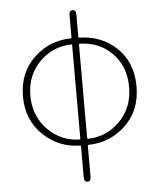

<svg xmlns="http://www.w3.org/2000/svg" viewBox="-59 -731 817 980"><g transform="rotate(-5 350.0 -241.5)"><path d="M350 198Q332 198 332 174V16Q332 11 327 11Q220 9 143 -63Q59 -140 59 -264Q59 -388 143 -465Q220 -536 327 -538Q332 -538 332 -543V-657Q332 -681 350 -681Q367 -681 367 -657V-543Q367 -538 372 -538Q483 -536 559 -466Q641 -390 641 -264.5Q641 -139 557 -62Q479 9 372 11Q367 11 367 16V174Q367 198 350 198ZM327 -20Q332 -20 332 -25V-502Q332 -507 327 -507Q235 -505 168 -440Q97 -371 97 -264.5Q97 -158 168 -88Q235 -22 327 -20ZM367 -25Q367 -20 372 -20Q465 -22 532 -88Q603 -157 603 -265Q603 -373 535 -440Q470 -505 372 -507Q367 -507 367 -502Z"/></g></svg>

Font: Resource Han Rounded KR ExtraLight
Style: Regular
Weight: 250
Designer: Cyano Hao (round all glyphs); Ryoko NISHIZUKA 西塚涼子 (kana, bopomofo & ideographs); Paul D. Hunt (Latin, Greek & Cyrillic)
Foundry: Cyano Hao
Version: 0.990